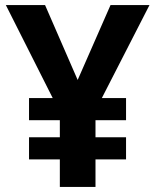

<svg xmlns="http://www.w3.org/2000/svg" viewBox="-20 -734 612 754"><path d="M285 -420 414 -714H567L380 -349H475V-262H355V-195H475V-108H355V0H215V-108H94V-195H215V-262H94V-349H187L3 -714H157Z"/></svg>

Font: Noto Sans Bamum
Style: Regular
Weight: 400
Designer: Monotype Design Team
Foundry: Monotype Imaging Inc.
Version: Version 2.001